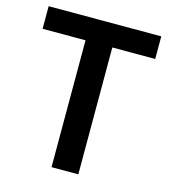

<svg xmlns="http://www.w3.org/2000/svg" viewBox="-107 -800 784 886"><g transform="rotate(15 285.0 -357.0)"><path d="M349 0H221V-606H16V-714H554V-606H349Z"/></g></svg>

Font: Noto Sans Tangsa SemiBold
Style: Regular
Weight: 600
Version: Version 1.504